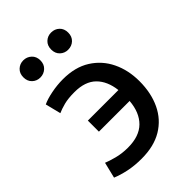

<svg xmlns="http://www.w3.org/2000/svg" viewBox="-219 -828 933 933"><g transform="rotate(-45 247.5 -361.5)"><path d="M189 11Q141 11 100.5 2.5Q60 -6 29 -19L49 -101Q68 -93 103.5 -83.5Q139 -74 180 -74Q258 -74 299 -114.5Q340 -155 346 -229H135V-305H345Q337 -373 298.5 -411Q260 -449 187 -449Q143 -449 114.5 -441.5Q86 -434 66 -425L46 -505Q71 -517 111.5 -525Q152 -533 191 -533Q275 -533 332 -497Q389 -461 418.5 -400Q448 -339 448 -263Q448 -182 418.5 -120Q389 -58 331.5 -23.5Q274 11 189 11ZM311 -616Q287 -616 270 -632Q253 -648 253 -675Q253 -702 270 -718Q287 -734 311 -734Q336 -734 353 -718Q370 -702 370 -675Q370 -648 353 -632Q336 -616 311 -616ZM120 -616Q96 -616 79 -632Q62 -648 62 -675Q62 -702 79 -718Q96 -734 120 -734Q144 -734 161.5 -718Q179 -702 179 -675Q179 -648 161.5 -632Q144 -616 120 -616Z"/></g></svg>

Font: Ubuntu Sans Medium
Style: Regular
Weight: 500
Designer: Dalton Maag Ltd
Foundry: Dalton Maag Ltd
Version: Version 1.006; ttfautohint (v1.8.4.7-5d5b)